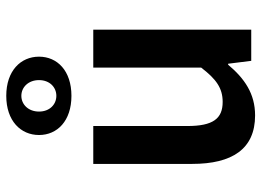

<svg xmlns="http://www.w3.org/2000/svg" viewBox="-128 -674 815 598"><g transform="rotate(-90 279.0 -375.5)"><path d="M218 12C286 12 333 -21 376 -72H379L388 0H485V-492H367V-156C331 -109 303 -89 260 -89C208 -89 185 -119 185 -199V-492H67V-184C67 -60 113 12 218 12ZM279 -560C357 -560 401 -604 401 -661C401 -718 357 -763 279 -763C201 -763 157 -718 157 -661C157 -604 201 -560 279 -560ZM279 -607C252 -607 230 -628 230 -661C230 -694 252 -716 279 -716C306 -716 328 -694 328 -661C328 -628 306 -607 279 -607Z"/></g></svg>

Font: Source Sans Pro Semibold
Style: Regular
Weight: 600
Designer: Paul D. Hunt
Foundry: Adobe Systems Incorporated
Version: Version 3.006;hotconv 1.0.111;makeotfexe 2.5.65597